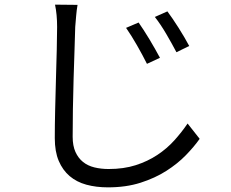

<svg xmlns="http://www.w3.org/2000/svg" viewBox="-20 -757 996 827"><path d="M577 -660Q586 -647 598.5 -628Q611 -609 623.5 -588Q636 -567 648 -546Q660 -525 669 -508L613 -482Q594 -520 570 -562Q546 -604 523 -637ZM701 -708Q710 -696 723 -677Q736 -658 749 -637.5Q762 -617 774 -596.5Q786 -576 795 -559L740 -532Q720 -570 696 -611Q672 -652 647 -684ZM314 -736Q310 -713 308 -688.5Q306 -664 304 -641Q303 -601 301 -542Q299 -483 297 -417.5Q295 -352 294 -286.5Q293 -221 293 -168Q293 -129 305 -102.5Q317 -76 337.5 -59.5Q358 -43 386.5 -36Q415 -29 448 -29Q513 -29 564.5 -45.5Q616 -62 657.5 -89.5Q699 -117 731 -152.5Q763 -188 788 -225L840 -159Q816 -125 780.5 -88.5Q745 -52 696.5 -21Q648 10 585.5 30Q523 50 445 50Q394 50 352 38.5Q310 27 280 1.5Q250 -24 233 -64Q216 -104 216 -162Q216 -215 217.5 -282Q219 -349 221 -416.5Q223 -484 224.5 -544Q226 -604 226 -641Q226 -695 217 -737Z"/></svg>

Font: Kinto Sans
Style: Regular
Weight: 400
Designer: Authors: Ryoko NISHIZUKA  (kana & ideographs); Paul D. Hunt (Latin, Greek & Cyrillic); Wenlong ZHANG  (bopomofo); Sandol
Foundry: Adobe Systems Incorporated, ookami Inc.
Version: Version 0.001